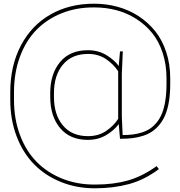

<svg xmlns="http://www.w3.org/2000/svg" viewBox="-20 -806 970 1032"><path d="M486.8 186H493.2Q589.8 186 667.5 164.1Q745.1 142.1 821.8 86.9L834 103Q756.3 161.1 672.4 183.6Q588.4 206.1 490.2 206.1Q391.6 206.1 307.4 172.1Q223.1 138.2 163.1 76.9Q103 15.6 69.1 -73.7Q35.2 -163.1 35.2 -270V-310.1Q35.2 -453.1 92.3 -561.5Q149.4 -669.9 251.2 -728Q353 -786.1 484.9 -786.1Q551.3 -786.1 612.1 -769.5Q672.9 -752.9 724.4 -719.5Q775.9 -686 814 -638.7Q852.1 -591.3 873.5 -526.1Q895 -460.9 895 -384.8V-355Q895 -304.2 888.4 -262.9Q881.8 -221.7 869.6 -191.4Q857.4 -161.1 839.1 -138.2Q820.8 -115.2 799.3 -100.3Q777.8 -85.4 750 -76.4Q722.2 -67.4 693.4 -63.7Q664.6 -60.1 629.9 -60.1H625L618.2 -139.2Q594.7 -106.4 551.5 -80.3Q508.3 -54.2 452.1 -54.2Q356 -54.2 303 -117.7Q250 -181.2 250 -285.2V-305.2Q250 -409.2 303 -472.7Q356 -536.1 452.1 -536.1Q508.3 -536.1 551.5 -510Q594.7 -483.9 618.2 -451.2L625 -529.8H640.1L634.8 -410.2V-180.2L639.2 -80.1Q669.9 -80.1 694.6 -83.3Q719.2 -86.4 744.1 -94.5Q769 -102.5 788.1 -115.7Q807.1 -128.9 824 -149.9Q840.8 -170.9 851.8 -199.2Q862.8 -227.5 868.9 -266.8Q875 -306.2 875 -355V-384.8Q875 -459 854.2 -522Q833.5 -585 797.1 -629.4Q760.7 -673.8 711.4 -705.1Q662.1 -736.3 605.7 -751.2Q549.3 -766.1 487.8 -766.1H481.9Q389.6 -766.1 311 -734.6Q232.4 -703.1 175.8 -645.3Q119.1 -587.4 87.2 -501.2Q55.2 -415 55.2 -310.1V-270Q55.2 -165 87.9 -78.9Q120.6 7.3 178.2 65.2Q235.8 123 315.2 154.5Q394.5 186 486.8 186ZM615.2 -422.9Q590.3 -460.9 549.6 -488.5Q508.8 -516.1 453.1 -516.1Q366.2 -516.1 318.1 -458.5Q270 -400.9 270 -305.2V-285.2Q270 -189.5 318.1 -131.8Q366.2 -74.2 453.1 -74.2Q508.8 -74.2 549.6 -101.6Q590.3 -128.9 615.2 -167Z"/></svg>

Font: Cooper Hewitt
Style: Thin
Weight: 701
Designer: Village Type and Design LLC
Foundry: Cooper Hewitt Smithsonian Design Museum
Version: 1.000